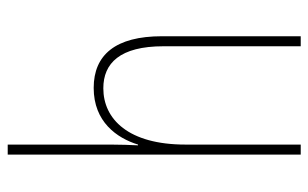

<svg xmlns="http://www.w3.org/2000/svg" viewBox="-171 -629 800 498"><g transform="rotate(-90 229.0 -380.0)"><path d="M103 -493V-760H77V0H103V-299C103 -447 169 -512 249 -512C314 -512 358 -469 358 -356V0H384V-360C384 -480 336 -537 250 -537C162 -537 120 -477 103 -422H101C102 -446 103 -463 103 -493Z"/></g></svg>

Font: Noto Sans Devanagari Condensed Thin
Style: Regular
Weight: 100
Width: 3
Designer: Jelle Bosma - Monotype Design Team
Foundry: Monotype Imaging Inc.
Version: Version 2.004